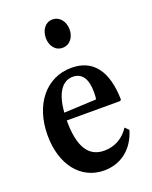

<svg xmlns="http://www.w3.org/2000/svg" viewBox="-150 -878 767 971"><g transform="rotate(-20 234.0 -393.0)"><path d="M254 -644.5C296.5 -644.5 319 -681.5 319 -719.5C319 -761.5 294 -797 254 -797C214.5 -797 191 -761.5 191 -719.5C191 -681.5 213 -644.5 254 -644.5ZM240.5 10.5C331.5 10.5 401.5 -44.5 429.5 -139L410 -158.5C378.5 -110 331.5 -83.5 275 -83.5C190 -83.5 148 -151.5 148 -289V-292H435.5L441.5 -298C438.5 -453 376.5 -534.5 260.5 -534.5C124.5 -534.5 31 -420.5 31 -254C31 -96.5 114.5 10.5 240.5 10.5ZM251.5 -489.5C300.5 -489.5 326.5 -452 326.5 -379.5C326.5 -363 325.5 -348.5 323.5 -341.5L149.5 -333.5C157.5 -433.5 193 -489.5 251.5 -489.5Z"/></g></svg>

Font: Libre Caslon Condensed SemiBold
Style: Regular
Weight: 600
Designer: Pablo Impallari, Rodrigo Fuenzalida, Katja Schimmel, Ertekin Erdin
Foundry: Pablo Impallari, Rodrigo Fuenzalida
Version: Version 2.000;gftools[0.9.33]